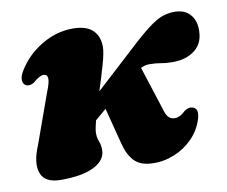

<svg xmlns="http://www.w3.org/2000/svg" viewBox="-61 -547 751 634"><g transform="rotate(-10 315.0 -230.0)"><path d="M307.5 -396Q307.5 -377 296 -337Q284.5 -297 270.5 -253.5L423.5 -394Q470 -436 498.5 -452.5Q527 -469 559.5 -469Q596 -469 614 -446.2Q632 -423.5 629.5 -388.5Q627.5 -349 598.8 -327.8Q570 -306.5 526.5 -306.5Q503.5 -306.5 486.8 -309.8Q470 -313 448.5 -313Q434.5 -313 419.5 -306L469.5 -150.5Q478 -124 498.5 -123Q518 -122 536.5 -141Q552 -151.5 563.5 -147.5Q586 -142 575.5 -107Q564 -70 537.2 -43Q510.5 -16 475 -1.8Q439.5 12.5 402 11Q362.5 10 342.2 -11Q322 -32 312.5 -69L280.5 -193L243 -161Q235.5 -132 235.5 -119Q235.5 -103.5 240.8 -90.8Q246 -78 246 -61.5Q246 -27.5 207 -7.5Q168 12.5 95.5 12.5Q42 12.5 29 -22Q16 -56.5 40 -113.5L100 -280.5Q113 -312.5 111.8 -325.8Q110.5 -339 97.5 -339Q85 -339 62 -319Q47.5 -310.5 36.5 -315Q26.5 -319 25 -332.8Q23.5 -346.5 35.5 -365.5Q64.5 -413 114.5 -443Q164.5 -473 220 -473Q264 -473 285.8 -452.8Q307.5 -432.5 307.5 -396Z"/></g></svg>

Font: Fraunces 72pt Soft Black
Style: Italic
Weight: 900
Italic angle: -16°
Version: Version 1.000;[b76b70a41]